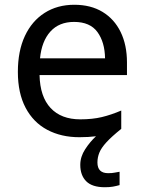

<svg xmlns="http://www.w3.org/2000/svg" viewBox="-20 -566 604 806"><path d="M389 116Q389 161 434 161Q451 161 462.5 158.5Q474 156 482 155V211Q468 215 454 217.5Q440 220 420 220Q367 220 342 195Q317 170 317 126Q317 92 337.5 60.5Q358 29 383 6Q352 10 313 10Q237 10 178.5 -21Q120 -52 87.5 -113.5Q55 -175 55 -264Q55 -352 84.5 -415Q114 -478 167.5 -512Q221 -546 292 -546Q361 -546 410.5 -516Q460 -486 486.5 -431.5Q513 -377 513 -304V-251H146Q148 -160 192.5 -112.5Q237 -65 317 -65Q368 -65 407.5 -74.5Q447 -84 489 -102V-25Q449 7 427 31Q405 55 397 75Q389 95 389 116ZM291 -474Q228 -474 191.5 -433.5Q155 -393 148 -321H421Q420 -389 389 -431.5Q358 -474 291 -474Z"/></svg>

Font: Noto Sans Phoenician
Style: Regular
Weight: 400
Designer: Monotype Design Team
Foundry: Monotype Imaging Inc.
Version: Version 2.001; ttfautohint (v1.8.4.7-5d5b)